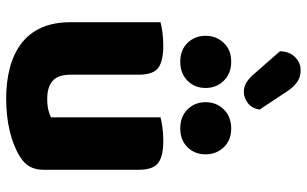

<svg xmlns="http://www.w3.org/2000/svg" viewBox="-206 -772 994 622"><g transform="rotate(90 291.0 -461.0)"><path d="M52 -484Q63 -487 83.5 -490Q104 -493 128 -493Q178 -493 200 -476.5Q222 -460 222 -413V-193Q222 -152 242 -134.5Q262 -117 300 -117Q323 -117 337.5 -121Q352 -125 360 -129V-484Q371 -487 391.5 -490Q412 -493 436 -493Q486 -493 508 -476.5Q530 -460 530 -413V-104Q530 -54 488 -29Q453 -7 404.5 4.5Q356 16 299 16Q245 16 199.5 4Q154 -8 121 -33Q88 -58 70 -97.5Q52 -137 52 -193ZM265 -630Q265 -595 241.5 -571.5Q218 -548 180 -548Q142 -548 119 -571.5Q96 -595 96 -630Q96 -665 119 -689Q142 -713 180 -713Q218 -713 241.5 -689Q265 -665 265 -630ZM480 -630Q480 -595 457 -571.5Q434 -548 396 -548Q358 -548 334.5 -571.5Q311 -595 311 -630Q311 -665 334.5 -689Q358 -713 396 -713Q434 -713 457 -689Q480 -665 480 -630ZM146 -871Q147 -903 165.5 -920.5Q184 -938 207 -938Q229 -938 244.5 -927.5Q260 -917 274 -897L335 -805Q331 -780 314 -767Q297 -754 278 -754Q262 -754 249.5 -761Q237 -768 224 -782Z"/></g></svg>

Font: Baloo Thambi 2 ExtraBold
Style: Regular
Weight: 800
Designer: Aadarsh Rajan and Ek Type
Foundry: Ek Type
Version: Version 1.640;hotconv 1.0.111;makeotfexe 2.5.65597; ttfautoh